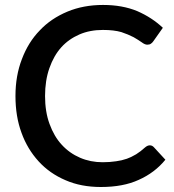

<svg xmlns="http://www.w3.org/2000/svg" viewBox="-20 -748 704 776"><path d="M602.1 -152.8 648.4 -102.5Q605.5 -49.8 540.5 -21Q478 7.8 387.7 7.8Q307.6 7.8 245.1 -19.5Q180.7 -46.9 136.2 -95.7Q90.3 -146 66.9 -211.4Q42.5 -277.3 42.5 -359.9Q42.5 -441.9 68.4 -508.8Q94.2 -577.6 141.1 -625.5Q186 -673.3 252.9 -701.2Q317.4 -728 396.5 -728Q474.6 -728 534.7 -703.1Q594.2 -677.2 638.2 -635.7L599.6 -581.1Q595.7 -575.2 589.8 -571.3Q584.5 -567.4 575.2 -567.4Q565.4 -567.4 552.7 -577.1Q537.1 -587.9 520 -597.7Q498.5 -608.9 470.7 -618.2Q440.4 -627 396 -627Q343.3 -627 301.3 -608.9Q257.3 -589.8 227.5 -556.6Q197.3 -522.9 179.7 -472.7Q162.1 -422.9 162.1 -359.9Q162.1 -296.4 180.2 -247.1Q198.7 -196.3 229.5 -163.1Q260.7 -128.9 303.7 -110.4Q345.7 -92.3 395 -92.3Q423.3 -92.3 449.2 -96.2Q471.7 -99.1 492.7 -106.4Q508.8 -111.8 530.3 -124.5Q548.8 -136.2 565.4 -151.4Q575.7 -160.6 585.4 -160.6Q595.2 -160.6 602.1 -152.8Z"/></svg>

Font: Lato-SemiBold
Style: Regular
Weight: 500
Designer: Lukasz Dziedzic with Adam Twardoch and Botio Nikoltchev
Foundry: tyPoland Lukasz Dziedzic
Version: ""